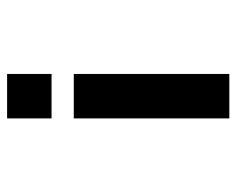

<svg xmlns="http://www.w3.org/2000/svg" viewBox="-82 -396 665 540"><g transform="rotate(-90 250.0 -125.5)"><path d="M187.5 -437.5H312.5V-312.5H187.5ZM187.5 -250H312.5V187.5H187.5Z"/></g></svg>

Font: NeoDunggeunmo
Style: Regular
Weight: 400
Monospace: yes
Version: Version 1.600